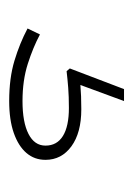

<svg xmlns="http://www.w3.org/2000/svg" viewBox="44 -102 290 418"><g transform="rotate(90 189.0 107.0)"><path d="M200 232Q150 232 112 220.5Q74 209 42 192L55 165Q83 180 119 191.5Q155 203 200 203Q246 203 271.5 190Q297 177 297 153Q297 128 276 115Q255 102 215 102Q190 102 171 103.5Q152 105 135 107L129 100L174 -18H200L165 77Q177 76 189.5 75.5Q202 75 218 75Q269 75 298.5 96.5Q328 118 328 153Q328 177 313 194.5Q298 212 269.5 222Q241 232 200 232Z"/></g></svg>

Font: BioRhyme SemiExpanded ExtraLight
Style: Regular
Weight: 250
Width: 6
Designer: Aoife Mooney
Foundry: Aoife Mooney Type
Version: Version 1.600;gftools[0.9.33]